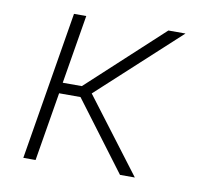

<svg xmlns="http://www.w3.org/2000/svg" viewBox="-64 -591 728 663"><g transform="rotate(10 300.0 -260.0)"><path d="M449 0H397L216 -241H141L101 0H58L144 -520H187L147 -279H214L475 -520H535L252 -260Z"/></g></svg>

Font: Iosevka XLt Ex Obl
Style: Regular
Weight: 200
Width: 7
Italic angle: -9°
Monospace: yes
Designer: Belleve Invis
Foundry: Belleve Invis
Version: Version 32.5.0; ttfautohint (v1.8.4)